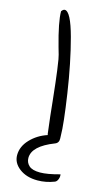

<svg xmlns="http://www.w3.org/2000/svg" viewBox="-114 -599 464 810"><g transform="rotate(15 117.5 -193.5)"><path d="M211 155Q175 169 138 169Q90 169 59 145.5Q28 122 28 88Q28 50 58 18.5Q88 -13 131 -27Q129 -33 129 -37Q125 -66 120.5 -108Q116 -150 114 -170Q112 -190 105.5 -247.5Q99 -305 92 -347Q90 -361 79 -397Q50 -500 50 -546Q57 -556 64 -556Q90 -556 118 -452Q146 -348 165.5 -217.5Q185 -87 185 -39Q185 -36 185.5 -26.5Q186 -17 182 -10.5Q178 -4 170 -1Q77 35 77 87Q77 107 91.5 120.5Q106 134 140 134Q172 134 226 119Q228 130 223.5 141Q219 152 211 155Z"/></g></svg>

Font: Indie Flower
Style: Regular
Weight: 400
Designer: Kimberly Geswein
Foundry: Kimberly Geswein
Version: Version 2.000